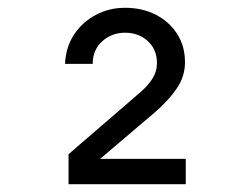

<svg xmlns="http://www.w3.org/2000/svg" viewBox="-20 -855 640 493"><path d="M156 -382V-459L339 -617Q359 -634 371 -652.5Q383 -671 383 -693Q383 -728 359.5 -749.5Q336 -771 301 -771Q267 -771 242.5 -749Q218 -727 218 -691H147Q149 -734 170 -766Q191 -798 225.5 -816.5Q260 -835 301 -835Q345 -835 379.5 -817.5Q414 -800 434.5 -768.5Q455 -737 455 -695Q455 -659 434 -628Q413 -597 377 -566L237 -447H457V-382Z"/></svg>

Font: JetBrains Mono NL
Style: Regular
Weight: 400
Monospace: yes
Designer: Philipp Nurullin, Konstantin Bulenkov
Foundry: JetBrains
Version: Version 2.305; ttfautohint (v1.8.4.7-5d5b)